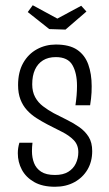

<svg xmlns="http://www.w3.org/2000/svg" viewBox="-20 -703 418 733"><path d="M190 10Q142 10 110.5 -8Q79 -26 63.5 -55Q48 -84 48 -118Q48 -128 49.5 -138Q51 -148 54 -158H104Q103 -150 102.5 -142Q102 -134 102 -126Q102 -101 110 -80.5Q118 -60 137 -47.5Q156 -35 190 -35Q221 -35 240.5 -47Q260 -59 269.5 -79Q279 -99 279 -122Q279 -150 261.5 -168Q244 -186 217 -199.5Q190 -213 161 -228Q140 -239 119.5 -252Q99 -265 83 -282.5Q67 -300 58 -323.5Q49 -347 49 -378Q49 -428 68.5 -462.5Q88 -497 121 -515Q154 -533 193 -533Q245 -533 274.5 -513Q304 -493 317 -457Q330 -421 330 -374Q330 -362 329.5 -350Q329 -338 327.5 -326Q326 -314 324 -301H268Q271 -321 272.5 -339.5Q274 -358 274 -375Q274 -424 256.5 -454.5Q239 -485 193 -485Q164 -485 144 -472.5Q124 -460 113.5 -437Q103 -414 103 -381Q103 -353 114 -332.5Q125 -312 144 -297.5Q163 -283 185 -271Q210 -258 235.5 -245.5Q261 -233 283 -217.5Q305 -202 318.5 -180.5Q332 -159 332 -126Q332 -86 314 -55.5Q296 -25 264 -7.5Q232 10 190 10ZM230 -590 168 -592 86 -657 105 -683 199 -632 290 -681 310 -659Z"/></svg>

Font: Truculenta Light
Style: Regular
Weight: 300
Version: Version 1.002